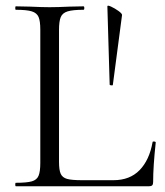

<svg xmlns="http://www.w3.org/2000/svg" viewBox="-20 -647 573 667"><path d="M265 -21H374Q431 -21 465 -56Q499 -91 510 -153Q510 -156 515.5 -155.5Q521 -155 521 -152Q512 -69 512 -15Q512 -7 509 -3.5Q506 0 497 0H35Q33 0 33 -6Q33 -12 35 -12Q73 -12 90.5 -17Q108 -22 114 -36.5Q120 -51 120 -81V-544Q120 -574 114 -588Q108 -602 90.5 -607.5Q73 -613 35 -613Q33 -613 33 -619Q33 -625 35 -625L84 -624Q126 -622 152 -622Q180 -622 222 -624L270 -625Q273 -625 273 -619Q273 -613 270 -613Q233 -613 215 -607.5Q197 -602 191 -587.5Q185 -573 185 -543V-85Q185 -56 191 -43Q197 -30 213 -25.5Q229 -21 265 -21ZM404 -595 372 -352Q372 -350 366.5 -350.5Q361 -351 361 -353L353 -625Q353 -630 366 -624Q379 -618 391.5 -609Q404 -600 404 -595Z"/></svg>

Font: Cormorant
Style: Regular
Weight: 400
Designer: Christian Thalmann (Catharsis Fonts)
Foundry: Catharsis Fonts
Version: Version 4.000